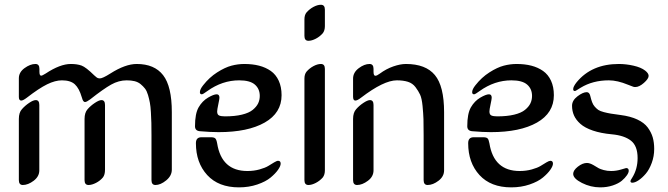

<svg xmlns="http://www.w3.org/2000/svg" viewBox="-20 -790 2871 825"><path d="M61 -16.1V-278.8Q61 -306.6 74.2 -320.8Q87.9 -336.4 105.5 -348.1Q123 -359.9 133.8 -359.9Q148.9 -359.9 148.9 -338.9V-58.1Q148.9 -31.7 124.8 -13.4Q100.6 4.9 78.1 4.9Q61 4.9 61 -16.1ZM384.8 -466.3Q390.6 -460.9 394.5 -458Q398.4 -455.1 401.6 -454.1Q404.8 -453.1 409.2 -453.1Q420.9 -453.1 454.1 -474.1Q518.6 -515.1 567.4 -515.1Q643.6 -515.1 680.9 -467Q718.3 -418.9 718.3 -308.1V-61Q718.3 -34.7 694.1 -14.9Q669.9 4.9 647.9 4.9Q630.9 4.9 630.9 -16.1V-209Q630.9 -241.2 630.4 -261.7Q629.9 -282.2 628.4 -307.6Q627 -333 624 -348.6Q621.1 -364.3 616 -381.8Q610.8 -399.4 603 -409.4Q595.2 -419.4 584.2 -428.5Q573.2 -437.5 558.3 -441.2Q543.5 -444.8 524.4 -444.8Q490.2 -444.8 457.5 -426.5Q424.8 -408.2 367.2 -362.8Q352.1 -351.6 345.2 -351.6Q339.4 -351.6 335 -361.3Q333 -365.7 331.1 -373Q320.3 -410.2 301.8 -427.5Q283.2 -444.8 246.1 -444.8Q217.3 -444.8 182.4 -427.7Q147.5 -410.6 95.2 -370.1Q79.1 -357.9 71.3 -357.9Q61 -357.9 61 -373.5V-453.6Q61 -479.5 85.4 -497.3Q109.9 -515.1 132.3 -515.1Q149.4 -515.1 149.4 -494.1V-481.9Q149.4 -464.8 156.7 -464.8Q161.6 -464.8 176.3 -474.1Q238.3 -515.1 284.2 -515.1Q311.5 -515.1 330.3 -508.3Q349.1 -501.5 384.8 -466.3ZM343.3 -16.1V-278.8Q343.3 -306.2 356.4 -320.8Q369.6 -335.9 387.7 -347.9Q405.8 -359.9 416 -359.9Q431.2 -359.9 431.2 -338.9V-61Q431.2 -39.1 422.4 -27.8Q410.2 -13.2 392.6 -4.2Q375 4.9 360.4 4.9Q343.3 4.9 343.3 -16.1Z M913.1 -311Q913.1 -297.4 921.6 -293.7Q930.2 -290 946.8 -290Q989.3 -290 1019.5 -297.4Q1049.8 -304.7 1065.9 -317.9Q1082 -331.1 1089.1 -345.7Q1096.2 -360.4 1096.2 -377.9Q1096.2 -408.2 1075.2 -426.5Q1054.2 -444.8 1007.8 -444.8Q935.1 -444.8 871.1 -398.9Q852.1 -384.8 847.2 -384.8Q838.9 -384.8 838.9 -394Q838.9 -406.2 853 -423.8Q879.4 -457.5 913.1 -479Q946.8 -500.5 974.6 -507.8Q1002.4 -515.1 1029.8 -515.1Q1064.9 -515.1 1093.3 -507.8Q1121.6 -500.5 1143.6 -485.1Q1165.5 -469.7 1177.7 -443.1Q1189.9 -416.5 1189.9 -380.9Q1189.9 -304.7 1117.4 -263.4Q1044.9 -222.2 919.4 -222.2Q884.3 -222.2 839.8 -226.1Q817.9 -227.5 817.9 -247.6Q817.9 -301.8 833.5 -328.9Q849.1 -356 874 -370.6Q898.4 -384.8 911.1 -384.8Q922.9 -384.8 922.9 -370.1Q922.9 -364.3 918 -341.6Q913.1 -318.8 913.1 -311ZM821.8 -174.8Q821.8 -200.2 845.2 -200.2H887.2Q899.9 -200.2 905 -195.3Q910.2 -190.4 913.1 -173.8Q932.1 -55.2 1043 -55.2Q1070.8 -55.2 1095.2 -62Q1119.6 -68.8 1133.1 -77.1Q1146.5 -85.4 1158 -92.3Q1169.4 -99.1 1174.8 -99.1Q1186 -99.1 1186 -86.9Q1186 -76.7 1174.8 -60.5Q1163.6 -44.4 1142.8 -27.1Q1122.1 -9.8 1085.7 2.7Q1049.3 15.1 1006.8 15.1Q918.9 15.1 870.4 -37.8Q821.8 -90.8 821.8 -174.8Z M1376 -494.1V-58.1Q1376 -39.6 1367.2 -27.8Q1354.5 -13.2 1337.2 -4.2Q1319.8 4.9 1305.2 4.9Q1288.1 4.9 1288.1 -16.1V-452.1Q1288.1 -470.7 1296.9 -481.9Q1309.6 -496.6 1326.9 -505.9Q1344.2 -515.1 1358.9 -515.1Q1376 -515.1 1376 -494.1ZM1376 -748.5V-677.7Q1376 -659.2 1367.2 -647.5Q1354.5 -632.8 1337.2 -623.8Q1319.8 -614.7 1305.2 -614.7Q1288.1 -614.7 1288.1 -635.7V-706.5Q1288.1 -725.6 1296.9 -736.3Q1309.6 -751 1326.9 -760.3Q1344.2 -769.5 1358.9 -769.5Q1376 -769.5 1376 -748.5Z M1497.1 -16.1V-278.8Q1497.1 -306.2 1510.3 -320.8Q1523.4 -335.9 1541.5 -347.9Q1559.6 -359.9 1569.8 -359.9Q1585 -359.9 1585 -338.9V-58.1Q1585 -31.2 1560.8 -13.2Q1536.6 4.9 1514.2 4.9Q1497.1 4.9 1497.1 -16.1ZM1611.8 -473.6Q1639.6 -494.1 1669.9 -504.6Q1700.2 -515.1 1724.1 -515.1Q1809.1 -515.1 1848.6 -467.5Q1888.2 -419.9 1888.2 -308.1V-58.1Q1888.2 -31.7 1864.3 -13.4Q1840.3 4.9 1817.4 4.9Q1800.3 4.9 1800.3 -16.1V-209Q1800.3 -254.9 1799.6 -278.3Q1798.8 -301.8 1795.7 -334.5Q1792.5 -367.2 1785.2 -383.1Q1777.8 -398.9 1765.4 -415.5Q1752.9 -432.1 1732.9 -438.5Q1712.9 -444.8 1685.1 -444.8Q1628.9 -444.8 1531.2 -370.1Q1515.6 -357.9 1506.8 -357.9Q1497.1 -357.9 1497.1 -374.5V-452.1Q1497.1 -478.5 1521.2 -496.8Q1545.4 -515.1 1567.9 -515.1Q1585 -515.1 1585 -494.1V-481.9Q1585 -464.4 1592.8 -464.4Q1599.6 -464.4 1611.8 -473.6Z M2083 -311Q2083 -297.4 2091.6 -293.7Q2100.1 -290 2116.7 -290Q2159.2 -290 2189.5 -297.4Q2219.7 -304.7 2235.8 -317.9Q2252 -331.1 2259 -345.7Q2266.1 -360.4 2266.1 -377.9Q2266.1 -408.2 2245.1 -426.5Q2224.1 -444.8 2177.7 -444.8Q2105 -444.8 2041 -398.9Q2022 -384.8 2017.1 -384.8Q2008.8 -384.8 2008.8 -394Q2008.8 -406.2 2022.9 -423.8Q2049.3 -457.5 2083 -479Q2116.7 -500.5 2144.5 -507.8Q2172.4 -515.1 2199.7 -515.1Q2234.9 -515.1 2263.2 -507.8Q2291.5 -500.5 2313.5 -485.1Q2335.4 -469.7 2347.7 -443.1Q2359.9 -416.5 2359.9 -380.9Q2359.9 -304.7 2287.4 -263.4Q2214.8 -222.2 2089.4 -222.2Q2054.2 -222.2 2009.8 -226.1Q1987.8 -227.5 1987.8 -247.6Q1987.8 -301.8 2003.4 -328.9Q2019 -356 2043.9 -370.6Q2068.4 -384.8 2081.1 -384.8Q2092.8 -384.8 2092.8 -370.1Q2092.8 -364.3 2087.9 -341.6Q2083 -318.8 2083 -311ZM1991.7 -174.8Q1991.7 -200.2 2015.1 -200.2H2057.1Q2069.8 -200.2 2075 -195.3Q2080.1 -190.4 2083 -173.8Q2102.1 -55.2 2212.9 -55.2Q2240.7 -55.2 2265.1 -62Q2289.6 -68.8 2303 -77.1Q2316.4 -85.4 2327.9 -92.3Q2339.4 -99.1 2344.7 -99.1Q2356 -99.1 2356 -86.9Q2356 -76.7 2344.7 -60.5Q2333.5 -44.4 2312.7 -27.1Q2292 -9.8 2255.6 2.7Q2219.2 15.1 2176.8 15.1Q2088.9 15.1 2040.3 -37.8Q1991.7 -90.8 1991.7 -174.8Z M2719.7 -110.8Q2719.7 -163.1 2691.2 -185.5Q2662.6 -208 2608.9 -212.9Q2561.5 -217.3 2527.3 -229Q2493.2 -240.7 2474.1 -257.6Q2455.1 -274.4 2446.5 -293.7Q2438 -313 2438 -335.4Q2438 -358.4 2461.4 -376.2Q2484.9 -394 2501 -394Q2512.2 -394 2516.1 -378.9Q2520 -362.3 2524.2 -351.1Q2528.3 -339.8 2535.9 -331.3Q2543.5 -322.8 2551 -317.6Q2558.6 -312.5 2574.5 -308.3Q2590.3 -304.2 2604.7 -301.8Q2619.1 -299.3 2646 -295.9Q2688.5 -290.5 2718.3 -276.6Q2748 -262.7 2763.2 -242.2Q2778.3 -221.7 2784.7 -199.7Q2791 -177.7 2791 -149.9Q2791 -118.7 2780.5 -90.1Q2770 -61.5 2754.9 -43.7Q2739.7 -25.9 2724.1 -15.4Q2708.5 -4.9 2696.8 -4.9Q2689 -4.9 2689 -12.2Q2689 -15.1 2696.8 -26.9Q2719.7 -64 2719.7 -110.8ZM2752 -486.8Q2767.1 -475.1 2767.1 -463.9Q2767.1 -451.7 2746.8 -433.8Q2726.6 -416 2710 -416Q2705.1 -416 2701.2 -417.2Q2697.3 -418.5 2689.7 -421.6Q2682.1 -424.8 2678.7 -425.8Q2632.8 -444.8 2596.2 -444.8Q2527.3 -444.8 2475.1 -413.1Q2471.7 -411.1 2465.6 -407.2Q2459.5 -403.3 2455.8 -401.1Q2452.1 -398.9 2449.7 -398.9Q2442.9 -398.9 2442.9 -407.2Q2442.9 -418 2458 -437Q2522.5 -515.1 2639.2 -515.1Q2669.9 -515.1 2702.1 -507.8Q2734.4 -500.5 2752 -486.8ZM2530.8 -80.1Q2546.9 -70.3 2553 -66.9Q2559.1 -63.5 2574 -59.3Q2588.9 -55.2 2606 -55.2Q2627.4 -55.2 2648.4 -61.5Q2669.4 -67.9 2670.4 -67.9Q2681.6 -67.9 2681.6 -56.2Q2681.6 -48.3 2673.8 -36.9Q2666 -25.4 2651.9 -13.4Q2637.7 -1.5 2613 6.8Q2588.4 15.1 2559.1 15.1Q2518.1 15.1 2480.5 -3.9Q2442.9 -22.9 2442.9 -43Q2442.9 -58.1 2463.1 -74Q2483.4 -89.8 2502 -89.8Q2514.2 -89.8 2530.8 -80.1Z"/></svg>

Font: SirinStencil
Style: Regular
Weight: 400
Designer: Olga Karpushina (okarpush@gmail.com)
Foundry: Cyreal (www.cyreal.org)
Version: Version 1.002